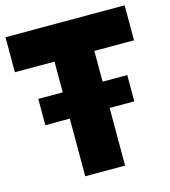

<svg xmlns="http://www.w3.org/2000/svg" viewBox="-110 -829 813 917"><g transform="rotate(-15 296.5 -370.0)"><path d="M198 0V-567H2V-740H591V-567H395V0ZM77 -285V-415H517V-285Z"/></g></svg>

Font: Encode Sans Condensed Black
Style: Regular
Weight: 900
Width: 3
Designer: Multiple Designers
Foundry: Impallari Type
Version: Version 3.000; ttfautohint (v1.8.3) -l 8 -r 50 -G 200 -x 14 